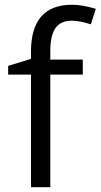

<svg xmlns="http://www.w3.org/2000/svg" viewBox="-20 -785 422 805"><path d="M327.1 -472.2H190.9V0H109.9V-472.2H14.2V-508.8L109.9 -538.1V-567.9Q109.9 -765.1 282.2 -765.1Q324.7 -765.1 381.8 -748L360.8 -683.1Q314 -698.2 280.8 -698.2Q234.9 -698.2 212.9 -667.7Q190.9 -637.2 190.9 -569.8V-535.2H327.1Z"/></svg>

Font: f0_25842 
Style: Regular
Weight: 400
Foundry: Ascender Corporation
Version: Version 1.10